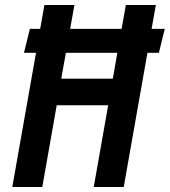

<svg xmlns="http://www.w3.org/2000/svg" viewBox="-20 -745 676 765"><path d="M123.5 -534.5H75.5L99 -630H140L157 -725H276.5L259.5 -630H464.5L481.5 -725H601L584 -630H636.5L613 -534.5H567.5L473 0H353.5L411 -325.5H206L148.5 0H29ZM429.5 -431.5 447.5 -534.5H242.5L224 -431.5Z"/></svg>

Font: JuliaMono SemiBold
Style: Italic
Weight: 600
Italic angle: -9°
Monospace: yes
Designer: cormullion
Foundry: corm
Version: Version 0.056; ttfautohint (v1.8.4)